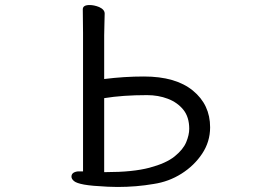

<svg xmlns="http://www.w3.org/2000/svg" viewBox="-20 -731 1040 763"><path d="M591 0Q522 12 447 12L408 11Q344 8 314 2.5Q284 -3 274 -11.5Q264 -20 264 -29Q264 -47 290 -50H310V-600L309 -694Q309 -711 336 -711Q354 -711 374 -703Q396 -693 396 -677Q396 -665 395 -637.5Q394 -610 394 -590V-417Q474 -427 552 -427Q678 -427 746.5 -371Q815 -315 815 -225Q815 -168 783.5 -120.5Q752 -73 701.5 -41Q651 -9 591 0ZM564 -353Q468 -353 394 -341V-47H401Q508 -47 574 -64.5Q640 -82 674 -109.5Q708 -137 720 -166Q732 -195 732 -219Q732 -266 708.5 -295Q685 -324 647 -338.5Q609 -353 564 -353Z"/></svg>

Font: Moon Stars Kai HW
Style: Bold
Weight: 700
Designer: GuiWonder
Version: Version 1.101